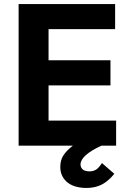

<svg xmlns="http://www.w3.org/2000/svg" viewBox="-20 -720 634 949"><path d="M378 93Q378 108 389 117.5Q400 127 423 127Q439 127 453 119.5Q467 112 484 86L545 139Q515 176 482.5 192.5Q450 209 408 209Q381 209 357.5 203Q334 197 316.5 184Q299 171 288.5 151.5Q278 132 278 105Q278 71 294 47Q310 23 340 0H72V-700H549V-576H220V-422H526V-298H220V-124H554V0H481Q378 48 378 93Z"/></svg>

Font: Post Grotesk Bold
Style: Bold
Weight: 700
Version: Version 1.0